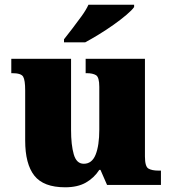

<svg xmlns="http://www.w3.org/2000/svg" viewBox="-20 -786 731 816"><path d="M257 10Q165 10 126 -39.5Q87 -89 87 -189V-402Q87 -445 78.5 -460Q70 -475 32 -475H28V-536H282V-234Q282 -170 293.5 -130Q305 -90 336 -90Q371 -90 386.5 -129Q402 -168 402 -235V-417Q402 -458 388 -466.5Q374 -475 348 -475H344V-536H596V-121Q596 -78 611 -69.5Q626 -61 652 -61H664V0H435L407 -64H402Q380 -30 345 -10Q310 10 257 10ZM252 -619Q267 -638 287 -664Q307 -690 326.5 -717Q346 -744 356 -766H550V-756Q541 -743 517.5 -723Q494 -703 463 -681Q432 -659 400 -639.5Q368 -620 342 -606H252Z"/></svg>

Font: Noto Serif Sinhala Black
Style: Regular
Weight: 900
Designer: Jelle Bosma - Monotype Design Team
Foundry: Monotype Imaging Inc.
Version: Version 2.007; ttfautohint (v1.8.4.7-5d5b)